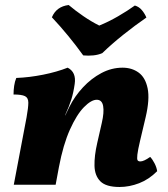

<svg xmlns="http://www.w3.org/2000/svg" viewBox="-20 -737 670 766"><path d="M35 0 86 -269Q93 -308 93 -327.5Q93 -347 79.5 -353.5Q66 -360 34 -360Q34 -377 36.5 -394.5Q39 -412 45 -426Q97 -428 152 -439Q207 -450 250 -467Q285 -449 278 -402Q273 -367 264.5 -340Q256 -313 240 -278V-276L257 -311Q278 -353 311 -388.5Q344 -424 384.5 -445.5Q425 -467 469 -467Q506 -467 533 -447.5Q560 -428 569 -384.5Q578 -341 561 -269L539 -176Q530 -138 528 -120Q526 -102 529 -97.5Q532 -93 540 -93Q554 -93 579 -111Q588 -102 596.5 -85.5Q605 -69 607 -54Q574 -21 535 -6Q496 9 457 9Q403 9 380.5 -13.5Q358 -36 357 -75.5Q356 -115 368 -167L386 -246Q396 -289 391.5 -314Q387 -339 366 -339Q344 -339 315 -309.5Q286 -280 259 -220Q232 -160 215 -70L202 0ZM312 -516Q284 -555 252 -594Q220 -633 187 -668Q205 -711 254 -717Q280 -695 312 -673Q344 -651 376 -635Q413 -650 451 -672Q489 -694 518 -715Q535 -710 546.5 -696Q558 -682 564 -667Q519 -636 472 -598.5Q425 -561 388 -525Q372 -518 352 -516Q332 -514 312 -516Z"/></svg>

Font: Vollkorn ExtraBold
Style: Italic
Weight: 800
Italic angle: -11°
Designer: Friedrich Althausen
Foundry: Friedrich Althausen
Version: Version 5.000; ttfautohint (v1.8.3)